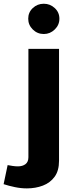

<svg xmlns="http://www.w3.org/2000/svg" viewBox="-110 -810 403 1047"><path d="M43.9 -708Q43.9 -742.7 68.8 -766.1Q93.8 -789.6 128.9 -789.6Q163.1 -789.6 188.5 -766.1Q213.9 -742.7 213.9 -708Q213.9 -673.8 188.5 -649.2Q163.1 -624.5 128.9 -624.5Q93.8 -624.5 68.8 -649.2Q43.9 -673.8 43.9 -708ZM-90.3 194.3 -68.4 90.3Q-56.2 92.8 -40.8 95Q-25.4 97.2 -12.7 97.2Q13.2 97.2 29.1 85Q44.9 72.8 44.9 47.4V-543.5H211.9V66.9Q211.9 121.1 187.7 154.1Q163.6 187 123.8 202.1Q84 217.3 36.6 217.3Q3.9 217.3 -28.8 210.4Q-61.5 203.6 -90.3 194.3Z"/></svg>

Font: Estedad-FD ExtraBold
Style: Regular
Weight: 800
Designer: Amin Abedi
Version: Version 7.3